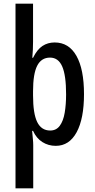

<svg xmlns="http://www.w3.org/2000/svg" viewBox="-20 -780 513 1040"><path d="M435 -270Q435 -137 395 -63.5Q355 10 282 10Q242 10 209.5 -10.5Q177 -31 159 -71H154Q156 -47 158 -28Q160 -9 160 6V240H64V-760H159V-553Q159 -533 158 -511Q157 -489 155 -467H159Q181 -512 210 -531Q239 -550 276 -550Q353 -550 394 -477.5Q435 -405 435 -270ZM338 -269Q338 -372 317 -420Q296 -468 251 -468Q204 -468 181.5 -424Q159 -380 159 -286V-263Q159 -165 181.5 -119Q204 -73 252 -73Q285 -73 304 -99Q323 -125 330.5 -169.5Q338 -214 338 -269Z"/></svg>

Font: Noto Sans Gujarati UI ExtraCondensed Medium
Style: Regular
Weight: 500
Width: 2
Designer: Jelle Bosma - Monotype Design Team, Universal Thirst
Foundry: Monotype Imaging Inc.
Version: Version 2.106; ttfautohint (v1.8.4.7-5d5b)